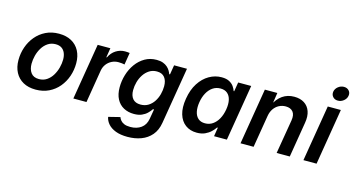

<svg xmlns="http://www.w3.org/2000/svg" viewBox="-98 -1168 3296 1792"><g transform="rotate(15 1550.5 -272.0)"><path d="M262.7 11.2Q191.9 11.2 141.6 -16.8Q91.3 -44.9 64.5 -95.7Q37.6 -146.5 37.6 -214.4Q37.6 -279.8 58.3 -339.8Q79.1 -399.9 118.7 -447.3Q158.2 -494.6 214.4 -522.2Q270.5 -549.8 341.3 -549.8Q412.1 -549.8 462.4 -522Q512.7 -494.1 539.6 -443.4Q566.4 -392.6 566.4 -324.2Q566.4 -258.3 545.7 -198.2Q524.9 -138.2 485.4 -90.8Q445.8 -43.5 389.6 -16.1Q333.5 11.2 262.7 11.2ZM267.1 -91.8Q310.5 -91.8 343 -114Q375.5 -136.2 396.7 -171.4Q418 -206.5 428.7 -247.6Q439.5 -288.6 439.5 -326.2Q439.5 -361.8 428.2 -388.9Q417 -416 394.3 -431.4Q371.6 -446.8 336.4 -446.8Q293.5 -446.8 261 -425Q228.5 -403.3 207 -367.9Q185.5 -332.5 175 -291.7Q164.6 -251 164.6 -212.4Q164.6 -159.2 189.7 -125.5Q214.8 -91.8 267.1 -91.8Z M625.5 0 715.3 -542.5H837.9L823.2 -451.7H828.6Q851.1 -499 891.1 -524.4Q931.2 -549.8 978.5 -549.8Q989.3 -549.8 1002 -548.8Q1014.6 -547.9 1023.4 -546.4L1004.4 -430.2Q995.6 -432.6 978.8 -434.6Q961.9 -436.5 945.8 -436.5Q911.1 -436.5 881.1 -421.6Q851.1 -406.7 831.1 -380.1Q811 -353.5 804.7 -317.9L752.4 0Z M1205.1 215.3Q1137.2 215.3 1090.1 197.3Q1043 179.2 1016.4 148.7Q989.7 118.2 983.4 81.5L1094.7 53.7Q1100.1 69.3 1112.1 84.2Q1124 99.1 1146.7 109.1Q1169.4 119.1 1206.5 119.1Q1268.6 119.1 1310.5 88.9Q1352.5 58.6 1362.8 0L1379.4 -96.2L1368.7 -95.2Q1354.5 -73.7 1333.5 -53.5Q1312.5 -33.2 1282 -20Q1251.5 -6.8 1207.5 -6.8Q1151.4 -6.8 1107.9 -30.3Q1064.5 -53.7 1040 -99.9Q1015.6 -146 1015.6 -213.4Q1015.6 -275.4 1033.7 -335.2Q1051.8 -395 1086.7 -443.4Q1121.6 -491.7 1171.4 -520.8Q1221.2 -549.8 1284.2 -549.8Q1320.3 -549.8 1345.9 -540.3Q1371.6 -530.8 1388.7 -515.4Q1405.8 -500 1416 -482.7Q1426.3 -465.3 1431.2 -450.2L1438.5 -451.7L1453.6 -542.5H1578.1L1487.3 4.4Q1475.1 77.6 1435.3 124.3Q1395.5 170.9 1336.2 193.1Q1276.9 215.3 1205.1 215.3ZM1244.6 -107.4Q1287.6 -107.4 1319.3 -127.2Q1351.1 -147 1372.3 -179.4Q1393.6 -211.9 1404.1 -251.2Q1414.6 -290.5 1414.6 -329.6Q1414.6 -383.3 1389.6 -414.6Q1364.7 -445.8 1314.9 -445.8Q1273.4 -445.8 1241.7 -425.5Q1210 -405.3 1188 -372.1Q1166 -338.9 1155 -299.1Q1144 -259.3 1144 -219.7Q1144 -167 1169.2 -137.2Q1194.3 -107.4 1244.6 -107.4Z M1819.3 10.3Q1754.9 10.3 1709.5 -23.2Q1664.1 -56.6 1645.3 -119.4Q1626.5 -182.1 1641.1 -270.5Q1655.8 -360.4 1696 -422.6Q1736.3 -484.9 1792.7 -517.3Q1849.1 -549.8 1912.6 -549.8Q1959 -549.8 1987.3 -534.4Q2015.6 -519 2030.8 -496.8Q2045.9 -474.6 2052.7 -454.1H2058.1L2072.8 -542.5H2198.7L2108.9 0H1984.9L1998.5 -85.4H1991.2Q1977.1 -64 1954.1 -42Q1931.2 -20 1898.2 -4.9Q1865.2 10.3 1819.3 10.3ZM1871.1 -94.2Q1913.1 -94.2 1945.6 -116.7Q1978 -139.2 1999.8 -178.7Q2021.5 -218.3 2030.3 -271Q2039.1 -324.2 2030.3 -363.3Q2021.5 -402.3 1996.1 -424.1Q1970.7 -445.8 1929.2 -445.8Q1886.7 -445.8 1854 -423.1Q1821.3 -400.4 1800 -361.1Q1778.8 -321.8 1770.5 -271Q1762.2 -219.7 1770.5 -179.7Q1778.8 -139.6 1804 -116.9Q1829.1 -94.2 1871.1 -94.2Z M2418.9 -312.5 2367.2 0H2240.7L2330.6 -542.5H2451.2L2430.7 -408.2L2418.5 -412.1Q2452.1 -481.9 2500.7 -515.9Q2549.3 -549.8 2614.3 -549.8Q2671.9 -549.8 2711.4 -524.7Q2751 -499.5 2767.6 -452.6Q2784.2 -405.8 2772.9 -340.3L2716.8 0H2589.8L2645 -329.1Q2654.3 -384.8 2630.9 -413.3Q2607.4 -441.9 2560.5 -441.9Q2525.4 -441.9 2495.6 -426.3Q2465.8 -410.6 2445.8 -381.8Q2425.8 -353 2418.9 -312.5Z M2848.6 0 2938.5 -542.5H3064.9L2975.6 0ZM3014.6 -619.6Q2983.9 -619.6 2965.8 -640.1Q2947.8 -660.6 2952.1 -689.5Q2957 -718.8 2982.2 -738.8Q3007.3 -758.8 3037.6 -758.8Q3068.4 -758.8 3086.7 -738.8Q3105 -718.8 3100.1 -689.5Q3095.7 -660.6 3070.6 -640.1Q3045.4 -619.6 3014.6 -619.6Z"/></g></svg>

Font: Inter 16pt SemiBold
Style: Italic
Weight: 600
Italic angle: -9.3988°
Version: Version 4.001;git-66647c0bb